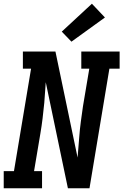

<svg xmlns="http://www.w3.org/2000/svg" viewBox="-27 -1012 663 1032"><path d="M-7 0V-92H48L140 -643H96V-735H271L390 -165L399 -276Q402 -317 407.5 -358.5Q413 -400 419 -441L453 -643H410V-735H616V-643H561L454 0H338L219 -570L211 -459Q207 -418 202 -376.5Q197 -335 190 -294L156 -92H199V0ZM357 -788 305 -842 467 -992 537 -918Z"/></svg>

Font: Iosevka Slab Semibold Extended
Style: Italic
Weight: 600
Width: 7
Italic angle: -9°
Monospace: yes
Designer: Belleve Invis
Foundry: Belleve Invis
Version: Version 11.1.0; ttfautohint (v1.8.3)